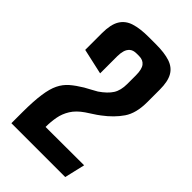

<svg xmlns="http://www.w3.org/2000/svg" viewBox="-194 -687 754 754"><g transform="rotate(45 182.5 -310.5)"><path d="M23.8 0V-63Q24.1 -123.9 29.7 -162.6Q35.2 -201.3 47.1 -225.5Q58.9 -249.7 78.6 -266.8Q98.3 -283.8 126.6 -300.9Q139.6 -308.5 152.4 -315Q165.2 -321.5 176.2 -328.2Q208.3 -350.3 222.5 -372.7Q236.7 -395.1 236.7 -430.9V-478.5Q236.7 -512.3 225.3 -526.7Q213.8 -541.2 192.3 -541.2H177.9Q159.7 -541.2 149.6 -532.6Q139.6 -524 135.7 -510.3Q131.8 -496.5 131.8 -480.5V-384.8L25.2 -408.6V-501.9Q25.2 -549.6 40.7 -575.3Q56.1 -601 87.1 -610.8Q118.1 -620.7 166.4 -620.7H206.6Q253.8 -620.7 283.9 -610.6Q314.1 -600.6 328.4 -575.6Q342.7 -550.6 342.7 -505.3V-435.8Q342.7 -374.5 318 -338.2Q293.3 -301.9 251.3 -270.5Q238.3 -260.5 223.4 -251.2Q208.4 -241.8 198.4 -234.8Q168.6 -214.3 153.7 -190.4Q138.8 -166.4 134 -139.9Q129.1 -113.5 129.1 -84.5L342.7 -85.1L322.8 0Z"/></g></svg>

Font: Smooch Sans Thin
Style: Regular
Weight: 100
Designer: Robert E. Leuschke
Foundry: Robert E. Leuschke
Version: Version 1.010